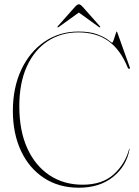

<svg xmlns="http://www.w3.org/2000/svg" viewBox="-20 -860 650 895"><path d="M584 -165Q570 -86 507.2 -35.5Q444.5 15 347.5 15Q254 15 184.8 -30.5Q115.5 -76 77.8 -156.8Q40 -237.5 40 -343Q40 -451.5 79.2 -535Q118.5 -618.5 187.5 -665.8Q256.5 -713 345.5 -713Q399.5 -713 433.5 -700Q467.5 -687 484 -674Q500.5 -661 502.5 -661Q505.5 -661 510 -674Q514.5 -687 518.5 -700Q522.5 -713 523 -713Q525.5 -713 526.5 -709.5L585 -546Q587.5 -540.5 583 -539.5Q578 -538.5 575.5 -544.5Q542 -628 485.5 -668.5Q429 -709 345.5 -709Q264.5 -709 202.2 -668Q140 -627 105 -550Q70 -473 70 -365Q70 -250.5 107.2 -168.8Q144.5 -87 211 -43Q277.5 1 365 1Q456.5 1 510 -47.2Q563.5 -95.5 582 -165.5Q583 -167 583.5 -166.5Q584 -166.5 584 -165ZM446.5 -732.5Q445 -731 440.5 -734.5L347.5 -801.5L254.5 -734.5Q250 -731 248.5 -732.5Q246.5 -734.5 250 -738.5L329 -827.5Q340 -840 347.5 -840Q355 -840 366 -827.5L445 -738.5Q448.5 -734.5 446.5 -732.5Z"/></svg>

Font: Fraunces 144pt S000 Thin
Style: Regular
Weight: 100
Version: Version 1.000; ttfautohint (v1.8.3)